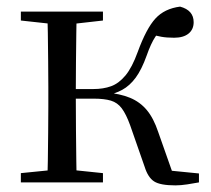

<svg xmlns="http://www.w3.org/2000/svg" viewBox="-20 -551 638 580"><path d="M43 0V-28L153 -39H185L291 -28V0ZM43 -489V-516H291V-489L185 -477H153ZM123 0Q124 -24 124.5 -65Q125 -106 125.5 -150Q126 -194 126 -229V-288Q126 -322 125.5 -366Q125 -410 124.5 -451Q124 -492 123 -516H212Q211 -492 210.5 -450.5Q210 -409 209.5 -362.5Q209 -316 209 -278V-258Q209 -209 209.5 -158.5Q210 -108 210.5 -66Q211 -24 212 0ZM417 -47 373 -173Q361 -206 348 -223.5Q335 -241 315 -247Q295 -253 263 -253H167V-282H262Q292 -282 315.5 -290.5Q339 -299 359 -323Q379 -347 396 -394Q422 -465 449.5 -495Q477 -525 524 -531Q565 -520 565 -484Q565 -462 549.5 -449.5Q534 -437 506 -437Q483 -437 467 -440Q451 -443 434 -448L481 -479Q462 -459 449 -439.5Q436 -420 423 -383Q408 -341 390 -316.5Q372 -292 349 -279.5Q326 -267 297 -262L298 -272Q343 -268 373 -255.5Q403 -243 423.5 -218.5Q444 -194 458 -152L507 -13L450 -40L581 -27V0Q565 3 545.5 6Q526 9 510 9Q464 9 445.5 -3Q427 -15 417 -47Z"/></svg>

Font: Noto Serif KR
Style: Regular
Weight: 400
Designer: Ryoko NISHIZUKA  (kana & ideographs); Frank Grießhammer (Latin, Greek & Cyrillic); Wenlong ZHANG  (bopomofo); Sandoll Co
Foundry: Adobe
Version: Version 2.003-H1;hotconv 1.1.1;makeotfexe 2.6.0